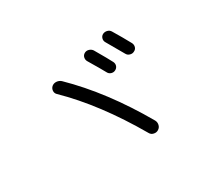

<svg xmlns="http://www.w3.org/2000/svg" viewBox="-126 -965 1251 1127"><g transform="rotate(-30 500.0 -401.5)"><path d="M568.4 -670.9Q619.1 -584 633.8 -554.7Q640.6 -541 636.2 -527.3Q631.8 -513.7 618.2 -506.8Q605.5 -500 590.8 -504.4Q576.2 -508.8 569.3 -522.5Q557.6 -544.9 502.9 -636.7Q496.1 -649.4 499.5 -663.6Q502.9 -677.7 516.1 -685.1Q529.3 -692.4 544.4 -688Q559.6 -683.6 568.4 -670.9ZM664.1 -727.5Q677.7 -734.4 693.4 -730.5Q709 -726.6 716.8 -712.9Q752.9 -653.3 784.2 -595.7Q791 -582 787.1 -567.9Q783.2 -553.7 768.6 -546.9Q755.9 -540 740.7 -544.4Q725.6 -548.8 718.8 -561.5Q688.5 -615.2 651.4 -678.7Q643.6 -691.4 647.5 -706.1Q651.4 -720.7 664.1 -727.5ZM604.5 -90.8Q439.5 -376 252 -558.6Q241.2 -569.3 242.2 -585Q243.2 -600.6 254.9 -611.3Q267.6 -622.1 285.2 -621.1Q302.7 -620.1 316.4 -608.4Q511.7 -418 674.8 -133.8Q682.6 -119.1 678.7 -102.5Q674.8 -85.9 660.2 -77.1Q646.5 -68.4 629.4 -72.3Q612.3 -76.2 604.5 -90.8Z"/></g></svg>

Font: Rounded-X Mgen+ 2m regular
Style: Regular
Weight: 400
Designer: [Source Han Sans]
Ryoko NISHIZUKA  (kana & ideographs); Paul D. Hunt (Latin, Greek & Cyrillic); Wenlong ZHANG  (bopomofo
Version: Version 1.059.20150602